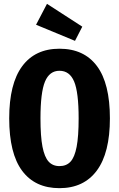

<svg xmlns="http://www.w3.org/2000/svg" viewBox="-20 -964 621 1001"><path d="M553 -347Q553 -167 485 -75Q417 17 290 17Q163 17 95.5 -73.5Q28 -164 28 -347Q28 -527 95.5 -618.5Q163 -710 290 -710Q418 -710 485.5 -619.5Q553 -529 553 -347ZM191 -347Q191 -253 201.5 -199Q212 -145 233.5 -121.5Q255 -98 290 -98Q326 -98 347.5 -121Q369 -144 379.5 -198.5Q390 -253 390 -347Q390 -483 366.5 -539Q343 -595 290 -595Q238 -595 214.5 -538.5Q191 -482 191 -347ZM225 -944 409 -825 371 -751 168 -835Z"/></svg>

Font: Fira Sans Extra Condensed
Style: Bold
Weight: 700
Width: 1
Designer: Carrois Corporate & Edenspiekermann AG
Foundry: Carrois Corporate GbR & Edenspiekermann AG
Version: Version 4.203